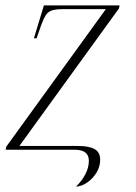

<svg xmlns="http://www.w3.org/2000/svg" viewBox="-20 -556 505 713"><path d="M262 137Q284 116 297 91Q310 66 310 41Q310 0 257 0H1L3 -11L373 -522H214Q186 -522 172 -517Q158 -512 150 -499.5Q142 -487 133 -463L116 -414H106L143 -536H424L422 -525L52 -14H270Q310 -14 331 -2.5Q352 9 352 37Q352 62 339 84Q326 106 305 121Q284 136 262 137Z"/></svg>

Font: Noto Serif Display ExtraLight
Style: Italic
Weight: 200
Italic angle: -12°
Designer: Monotype Design Team
Foundry: Monotype Imaging Inc.
Version: Version 2.009